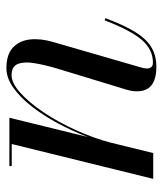

<svg xmlns="http://www.w3.org/2000/svg" viewBox="27 -537 520 614"><g transform="rotate(-90 287.0 -230.0)"><path d="M380.5 10Q341.5 10 321.8 -5.2Q302 -20.5 302 -52.5Q302 -63.5 304 -72.5Q306 -81.5 308 -88L375 -308Q386.5 -347 392 -379.8Q397.5 -412.5 389.5 -432.8Q381.5 -453 353.5 -453Q328.5 -453 297.2 -425Q266 -397 234.8 -350.5Q203.5 -304 177.8 -247.2Q152 -190.5 137 -133H132Q141 -171.5 158.8 -216.8Q176.5 -262 200.5 -306.5Q224.5 -351 253.2 -388Q282 -425 313.2 -447.2Q344.5 -469.5 376 -469.5Q419.5 -469.5 441.8 -448.8Q464 -428 467.8 -394Q471.5 -360 459.5 -319.5L378 -38Q376.5 -33.5 375.8 -28.8Q375 -24 375 -20Q375 -12.5 379 -6.8Q383 -1 394 -1Q436 -1 466.8 -37Q497.5 -73 529 -155.5L536 -153Q514.5 -95.5 492.8 -59.5Q471 -23.5 444.2 -6.8Q417.5 10 380.5 10ZM22 0 133.5 -452.5H63V-460H217.5L104.5 0Z"/></g></svg>

Font: Bodoni Moda 28pt
Style: Italic
Weight: 400
Italic angle: -13°
Designer: Owen Earl
Foundry: indestructible type
Version: Version 2.004